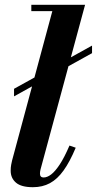

<svg xmlns="http://www.w3.org/2000/svg" viewBox="-20 -770 404 800"><path d="M38.5 -368.5V-400L363.5 -580V-548.5ZM117 10Q68.5 10 46.5 -9Q24.5 -28 24.5 -58.5Q24.5 -72.5 26.5 -83.2Q28.5 -94 30.5 -102L198 -723.5H110.5V-750H334.5L149 -64.5Q148 -60 147.2 -55.5Q146.5 -51 146.5 -47Q146.5 -30.5 161.5 -30.5Q176.5 -30.5 193 -43Q209.5 -55.5 228.8 -84.5Q248 -113.5 269.5 -163.5L295.5 -154.5Q271 -96 245 -59.8Q219 -23.5 188 -6.8Q157 10 117 10Z"/></svg>

Font: Bodoni Moda 9pt
Style: Bold Italic
Weight: 700
Italic angle: -13°
Designer: Owen Earl
Foundry: indestructible type
Version: Version 2.004